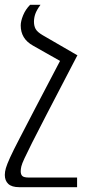

<svg xmlns="http://www.w3.org/2000/svg" viewBox="-50 -512 373 797"><path d="M271 -282 143 -36Q105 37 83.5 80Q62 123 51.5 145.5Q41 168 38.5 179Q36 190 36 199Q36 212 42.5 218.5Q49 225 71 225H270V265H30Q-1 265 -15.5 251.5Q-30 238 -30 214Q-30 201 -25.5 185.5Q-21 170 -8 141.5Q5 113 30.5 64Q56 15 97 -64L217 -293ZM118 -492Q102 -470 96.5 -454Q91 -438 91 -422Q91 -404 98 -391.5Q105 -379 127 -366L272 -282L219 -248L88 -322Q61 -337 48.5 -358Q36 -379 36 -406Q36 -424 46 -448.5Q56 -473 75 -492Z"/></svg>

Font: Noto Serif Armenian Light
Style: Regular
Weight: 300
Version: Version 2.007